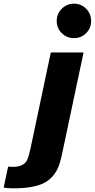

<svg xmlns="http://www.w3.org/2000/svg" viewBox="-163 -819 515 1043"><path d="M178 -1Q172 31 163 62Q143 134 87 169Q31 204 -90 204Q-122 204 -143 200L-119 86Q-74 91 -49.5 80.5Q-25 70 -16 51Q-7 32 2 -9L113 -534H291ZM172.5 -639Q145 -666 145 -705Q145 -744 172.5 -771.5Q200 -799 239 -799Q278 -799 305 -771.5Q332 -744 332 -705Q332 -666 305 -639Q278 -612 239 -612Q200 -612 172.5 -639Z"/></svg>

Font: Nacelle Heavy
Style: Italic
Weight: 800
Italic angle: -12°
Designer: Sora Sagano
Foundry: Sora Sagano
Version: Version 1.000;FEAKit 1.0